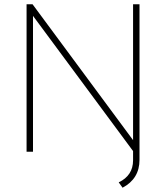

<svg xmlns="http://www.w3.org/2000/svg" viewBox="-20 -708 775 896"><path d="M631 38Q631 126 552 168L534 143Q601 111 601 40V-3L134 -634V0H104V-688H132L601 -54V-688H631Z"/></svg>

Font: Roundo ExtraLight
Style: Regular
Weight: 250
Designer: Namrata Goyal (Gurmukhi), Shiva Nallaperumal (Latin)
Foundry: Indian Type Foundry
Version: Version 1.000;PS 1.0;hotconv 1.0.88;makeotf.lib2.5.647800